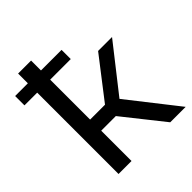

<svg xmlns="http://www.w3.org/2000/svg" viewBox="-203 -873 1003 1003"><g transform="rotate(-45 298.5 -371.0)"><path d="M0 -601H94V0H190V-224H298L476 0H590L375 -274L576 -530H473L300 -306H190V-601H342V-669H190V-742H94V-670H0Z"/></g></svg>

Font: Malon Grotesk Med
Style: Regular
Weight: 500
Designer: Julieta Ulanovsky
Foundry: Julieta Ulanovsky
Version: Version 7.200